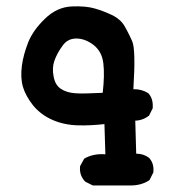

<svg xmlns="http://www.w3.org/2000/svg" viewBox="-20 -437 540 596"><path d="M266.1 137.7 246.6 127.9 245.1 127 243.7 126Q226.1 106.9 228.5 81.1V79.1L229.5 77.1L240.2 57.6L241.7 55.2L244.6 53.7Q272 39.1 307.1 42L304.2 -51.8Q260.7 -46.9 223.1 -47.9Q179.7 -48.8 143.6 -64.5Q107.4 -80.1 83 -109.4Q59.6 -139.2 51.3 -167Q43 -195.3 47.9 -232.9Q50.3 -251 55.4 -269.3Q60.5 -287.6 67.9 -306.6Q83.5 -344.2 119.6 -378.9Q138.2 -397 158.9 -406.5Q179.7 -416 202.6 -417Q246.1 -418.9 274.4 -410.6Q301.3 -402.8 327.1 -390.6Q354.5 -377.4 367.2 -355Q371.1 -348.1 375 -340.8Q378.9 -333.5 382.6 -325.7Q386.2 -317.9 390.1 -309.6Q401.9 -284.2 394 -160.2Q419.9 -160.6 439.9 -147.9L440.9 -147L441.9 -146Q446.8 -140.1 449.7 -133.3Q452.6 -126.5 453.6 -118.9Q454.6 -111.3 454.1 -102.5V-100.6L453.1 -99.1L443.4 -79.6L442.4 -77.6L439.9 -76.2Q434.1 -71.8 427.5 -68.8Q420.9 -65.9 413.8 -64.2Q406.7 -62.5 399.9 -62.5L402.8 40Q414.1 40 424.1 43.2Q434.1 46.4 442.4 52.7L443.4 53.2L443.8 54.2Q458.5 70.8 456.1 96.7V98.6L455.1 100.1L445.3 119.6L443.8 122.1L441.9 123.5Q418 138.7 385.7 138.7H270.5H268.1ZM298.8 -148.9Q305.2 -204.1 300.8 -240.5Q296.4 -276.9 271 -296.9Q244.6 -317.4 216.8 -317.4Q190.4 -317.4 174.8 -295.9Q170.4 -290 166.5 -283.9Q162.6 -277.8 159.4 -272Q156.2 -266.1 153.6 -260.3Q150.9 -254.4 148.9 -248.5Q141.1 -226.6 146.5 -199.2Q151.4 -172.9 168.5 -161.6Q177.7 -155.3 189 -151.9Q200.2 -148.4 213.9 -147.5Q227.1 -146.5 248.8 -147Q270.5 -147.5 298.8 -148.9Z"/></svg>

Font: NaikaiFont
Style: Bold
Weight: 700
Version: Version 1.89